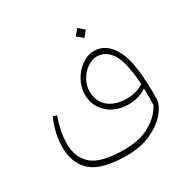

<svg xmlns="http://www.w3.org/2000/svg" viewBox="-165 -656 1036 1048"><g transform="rotate(-30 353.0 -132.5)"><path d="M637 49Q636 87 599.5 131.5Q563 176 497 206.5Q431 237 346 237Q187 237 123 181Q59 125 59 23Q59 -63 98 -151L121 -144Q106 -100 98 -62Q90 -24 90 20Q90 106 146.5 154Q203 202 349 202Q447 202 512 163.5Q577 125 605 71Q606 52 606 16Q606 -19 605 -34Q583 -18 553 -9Q523 0 491 0Q440 0 398.5 -20.5Q357 -41 333 -78.5Q309 -116 309 -166Q309 -211 332.5 -253.5Q356 -296 393.5 -322Q431 -348 470 -348Q548 -348 594 -262Q640 -176 637 49ZM604 -61Q596 -203 560.5 -258.5Q525 -314 469 -314Q438 -314 408 -293Q378 -272 359 -238Q340 -204 340 -168Q340 -103 383.5 -67.5Q427 -32 499 -32Q526 -32 554 -39.5Q582 -47 604 -61ZM425 -466 455 -502 491 -471 462 -435Z"/></g></svg>

Font: FiraGO UltraLight
Style: Italic
Weight: 200
Italic angle: -8°
Designer: bBox Type GmbH
Foundry: bBox Type GmbH
Version: Version 1.001